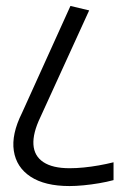

<svg xmlns="http://www.w3.org/2000/svg" viewBox="-20 -644 427 646"><path d="M116 -250 54 -264 217 -624 280 -609ZM214 -18Q131 -18 83 -49.5Q35 -81 26.5 -136.5Q18 -192 54 -264L116 -250Q90 -196 92.5 -157.5Q95 -119 126 -98.5Q157 -78 214 -78ZM214 -18V-78Q237 -78 262 -80.5Q287 -83 312.5 -87.5Q338 -92 362 -98V-38Q340 -32 313.5 -27.5Q287 -23 261 -20.5Q235 -18 214 -18Z"/></svg>

Font: Akshar Light
Style: Regular
Weight: 300
Designer: Tall Chai
Foundry: Tall Chai
Version: Version 1.100